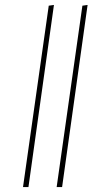

<svg xmlns="http://www.w3.org/2000/svg" viewBox="-20 -756 418 776"><path d="M198 -736 95 0H73L177 -733ZM334 -736 231 0H209L313 -733Z"/></svg>

Font: Fira Sans Condensed Thin
Style: Italic
Weight: 250
Width: 3
Italic angle: -8°
Designer: Carrois Corporate & Edenspiekermann AG
Foundry: Carrois Corporate GbR & Edenspiekermann AG
Version: Version 4.203